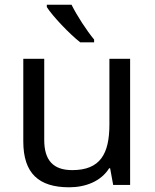

<svg xmlns="http://www.w3.org/2000/svg" viewBox="-20 -786 658 816"><path d="M284 -766H179V-756C202 -719 275 -642 321 -606H380V-618C349 -655 306 -721 284 -766ZM533 -536H445V-257C445 -132 406 -63 287 -63C206 -63 168 -105 168 -191V-536H79V-185C79 -49 145 10 274 10C343 10 409 -15 444 -71H448L461 0H533Z"/></svg>

Font: Noto Sans Miao
Style: Regular
Weight: 400
Designer: Monotype Design Team
Foundry: Monotype Imaging Inc.
Version: Version 2.003